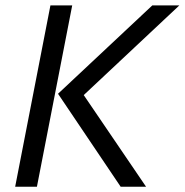

<svg xmlns="http://www.w3.org/2000/svg" viewBox="-20 -708 700 728"><path d="M120 0 253.8 -687.5H171.2L37.5 0ZM437.5 0H533.8L297.5 -347.5L660 -687.5H557.5L200 -352.5Z"/></svg>

Font: Cambay
Style: Italic
Weight: 400
Italic angle: -11°
Designer: Pooja Saxena
Foundry: Pooja Saxena
Version: Version 1.019;PS 001.019;hotconv 1.0.70;makeotf.lib2.5.58329